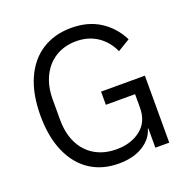

<svg xmlns="http://www.w3.org/2000/svg" viewBox="-134 -873 994 1013"><g transform="rotate(-20 363.5 -366.5)"><path d="M61 -366Q61 -486 99 -571.5Q137 -657 207 -701.5Q277 -746 371 -746Q465 -746 532 -703Q599 -660 636 -586L567 -544Q540 -604 489.5 -637.5Q439 -671 371 -671Q306 -671 256 -640.5Q206 -610 178.5 -554Q151 -498 151 -424V-310Q151 -235 178.5 -179Q206 -123 257.5 -92.5Q309 -62 379 -62Q461 -62 515 -104.5Q569 -147 569 -226V-302H405V-376H651V0H573V-108H570Q555 -54 500.5 -20.5Q446 13 364 13Q273 13 205 -31Q137 -75 99 -160.5Q61 -246 61 -366Z"/></g></svg>

Font: IBM Plex Sans SC
Style: Regular
Weight: 400
Designer: Mike Abbink; Paul van der Laan; Pieter van Rosmalen; Eunyou Noh; Wujin Sim; Chorong Kim; Dohee Lee; Yejin We; Jinhee Kim
Foundry: Sandoll Inc.
Version: Version 1.000